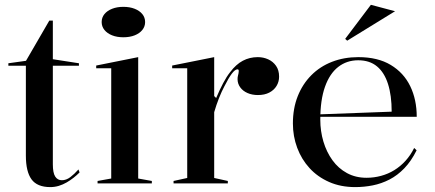

<svg xmlns="http://www.w3.org/2000/svg" viewBox="-20 -748 1772 783"><path d="M185.3 15Q131.6 15 108.5 -16.7Q85.5 -48.4 85.5 -113.1V-480H14.1V-490L86 -500L181.1 -664H195.5V-506.5L301.9 -490V-480H195.5V-77.9Q195.5 -43.2 205.1 -28.1Q214.8 -13 232.2 -13Q250.1 -13 266.7 -25.5Q283.2 -38 299.9 -56.9L304.5 -44.8Q293.9 -34.1 280.5 -23.5Q267.2 -12.9 251.8 -4Q236.4 4.9 219.6 10Q202.8 15 185.3 15Z M483 -596Q457.1 -596 437.2 -603.9Q417.2 -611.8 405.9 -625.9Q394.6 -639.9 394.6 -658Q394.6 -676.6 405.9 -690.5Q417.2 -704.3 437.2 -712.2Q457.1 -720.1 483 -720.1Q509.3 -720.1 529.2 -712.2Q549.2 -704.3 560.5 -690.5Q571.8 -676.6 571.8 -658Q571.8 -639.9 560.5 -625.9Q549.2 -611.8 529.2 -603.9Q509.3 -596 483 -596ZM377.9 0V-10L433.6 -20V-469.7H372.3V-480.7L543.6 -515V-20L599.2 -10V0Z M687.8 0V-10L743.5 -22.2V-469.7H682.1V-480.7L853.5 -515V-356.3L861.5 -348.3Q875.9 -382.2 890.1 -409Q904.2 -435.9 918.4 -453.6Q942.6 -485.7 970.3 -500.3Q998 -515 1031.2 -515Q1054 -515 1073.6 -506.1Q1093.3 -497.2 1105.7 -479.6Q1118.2 -461.9 1118.2 -435.4Q1118.2 -414.7 1107.8 -397.6Q1097.5 -380.5 1078.3 -370.5Q1059.1 -360.4 1031.9 -360.4Q1008.1 -360.4 989.2 -368.7Q970.3 -377 959.6 -391.9Q948.8 -406.8 948.8 -425.2Q948.8 -432.7 950.2 -438.2Q951.6 -443.8 952.7 -449.1Q953.7 -454.5 953.7 -458.3Q953.7 -465.3 948.6 -465.3Q938.7 -465.3 925.4 -447.7Q912.2 -430.2 895.2 -396.3Q884.1 -375.6 873.1 -348Q862.2 -320.4 853.5 -290.5V-22.2L909.1 -10V0Z M1441.2 -515Q1520.6 -515 1573.4 -483.2Q1626.3 -451.5 1652.9 -396.7Q1679.5 -341.9 1679.5 -271.7H1284.5V-281.7L1577.3 -292.6Q1577.3 -358.9 1562.3 -405.7Q1547.4 -452.5 1517.4 -477.3Q1487.4 -502.2 1440.7 -502.2Q1394.2 -502.2 1359.2 -475Q1324.3 -447.7 1305.3 -394Q1286.2 -340.2 1286.2 -260.2Q1286.2 -213 1299 -170.3Q1311.8 -127.6 1335.9 -94.4Q1359.9 -61.2 1395.1 -42.1Q1430.2 -23 1474.9 -23Q1505.3 -23 1534.2 -30.9Q1563 -38.7 1588 -54.1Q1613.1 -69.5 1633.7 -92.2Q1654.4 -114.9 1669 -144.6L1679 -135Q1657.1 -90.9 1629 -61.8Q1601 -32.7 1568.2 -15.8Q1535.4 1 1500.1 8Q1464.7 15 1428.8 15Q1369.4 15 1322.3 -5.8Q1275.1 -26.6 1242.3 -62.5Q1209.5 -98.3 1192 -145.3Q1174.5 -192.2 1174.5 -244.5Q1174.5 -306.1 1194.2 -355.7Q1213.9 -405.3 1249.5 -441.1Q1285 -476.9 1333.9 -495.9Q1382.8 -515 1441.2 -515ZM1395.9 -582.1 1387.7 -589.5 1492.5 -728.4 1591.1 -702.2Z"/></svg>

Font: Kalnia Thin
Style: Regular
Weight: 100
Version: Version 1.105